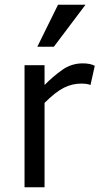

<svg xmlns="http://www.w3.org/2000/svg" viewBox="-20 -786 436 806"><path d="M359.9 -429.2Q346.2 -435.1 320.8 -435.1Q283.2 -435.1 248.3 -417.7Q213.4 -400.4 167 -354V0H83V-512.2H167V-429.2Q202.1 -464.8 241 -492.4Q279.8 -520 327.1 -520Q358.9 -520 377.9 -509.8ZM206.1 -589.8H136.7L223.6 -766.1H338.9Z"/></svg>

Font: Lorenzo Sans
Style: Regular
Weight: 400
Foundry: Intel Corporation
Version: Version 1.00; ttfautohint (v1.5)